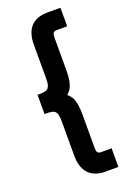

<svg xmlns="http://www.w3.org/2000/svg" viewBox="-163 -818 666 979"><g transform="rotate(-20 170.0 -328.0)"><path d="M140.1 70.8Q108.9 36.6 108.9 -25.9V-216.8Q108.9 -252.9 98.1 -265.1Q85.9 -280.8 39.1 -277.8V-382.8Q85.4 -379.9 98.1 -396Q108.9 -408.2 108.9 -443.8V-629.9Q108.9 -692.9 140.1 -727.1Q171.4 -759.8 231 -759.8H300.8V-659.2H246.1Q231 -659.2 226.1 -652.8Q220.2 -647 220.2 -627.9V-449.2Q220.2 -386.7 204.1 -357.9Q196.3 -342.3 181.2 -330.1Q194.3 -319.3 205.1 -301.8Q220.2 -270.5 220.2 -211.9V-27.8Q220.2 -8.8 226.1 -2.9Q230.5 2.9 246.1 2.9H300.8V104H231Q171.9 104 140.1 70.8Z"/></g></svg>

Font: D-DIN-PRO SemiBold
Style: Bold
Weight: 600
Designer: datto
Foundry: CyberFei
Version: Version 1.000;hotconv 1.0.109;makeotfexe 2.5.65596